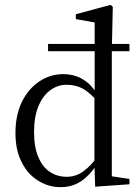

<svg xmlns="http://www.w3.org/2000/svg" viewBox="-20 -763 580 795"><path d="M179 -551H516V-581H179ZM121 -216Q121 -281 140 -325Q158 -368 189 -390Q219 -412 256 -412Q293 -412 323 -396Q353 -379 392 -335L400 -361H390Q370 -396 347 -417Q323 -438 297 -447Q271 -456 242 -456Q188 -456 143 -426Q98 -396 71 -342Q44 -287 44 -212Q44 -141 70 -91Q95 -41 138 -15Q180 12 232 12Q266 12 295 -1Q323 -14 346 -38Q369 -61 386 -92L393 -100L388 -120Q358 -78 327 -55Q296 -31 256 -31Q217 -31 187 -51Q156 -71 139 -112Q121 -153 121 -216ZM516 0V-22L443 -33V-552L447 -735L438 -743L294 -704V-684L372 -670V-375L371 -368V-87V-83L374 10Z"/></svg>

Font: Source Serif 4 48pt
Style: Regular
Weight: 400
Designer: Frank Grie√ühammer
Foundry: Adobe Systems Incorporated
Version: Version 4.004;hotconv 1.0.116;makeotfexe 2.5.65601